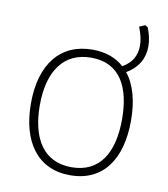

<svg xmlns="http://www.w3.org/2000/svg" viewBox="-79 -749 721 826"><g transform="rotate(10 281.5 -336.0)"><path d="M282 10C427 10 500 -99 500 -266C500 -350 482 -420 443 -469C496 -500 518 -544 518 -594C518 -619 513 -645 501 -675L489 -682L464 -671C476 -641 482 -615 482 -591C482 -547 463 -514 422 -491C388 -522 342 -539 285 -539C145 -539 63 -438 63 -266C63 -99 139 10 282 10ZM282 -25C160 -25 102 -119 102 -265C102 -416 167 -504 285 -504C412 -504 461 -404 461 -266C461 -119 405 -25 282 -25Z"/></g></svg>

Font: Noto Sans Mono SemiCondensed ExtraLight
Style: Regular
Weight: 200
Width: 4
Designer: Monotype Design Team
Foundry: Monotype Imaging Inc.
Version: Version 2.014